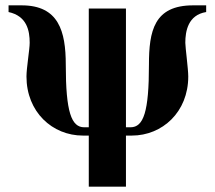

<svg xmlns="http://www.w3.org/2000/svg" viewBox="-20 -493 803 718"><path d="M312 -461V-17H295C247 -17 226 -74 226 -251C226 -377 199 -473 61 -473H12V-448C81 -433 91 -378 91 -333C91 -309 79 -238 79 -207C79 -74 176 14 290 14H312V205H451V14H473C587 14 684 -74 684 -207C684 -235 673 -316 673 -333C673 -376 683 -437 751 -448V-473H702C556 -473 537 -377 537 -251C537 -75 517 -17 468 -17H451V-461Z"/></svg>

Font: XITS
Style: Bold
Weight: 700
Designer: MicroPress Inc., with final additions and corrections provided by Coen Hoffman, Elsevier (retired)
Version: Version 1.302